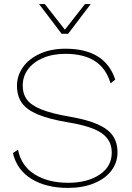

<svg xmlns="http://www.w3.org/2000/svg" viewBox="-20 -908 643 938"><path d="M543 -519 520 -501Q498 -575 443 -610Q388 -645 300 -645Q237 -645 189.5 -624.5Q142 -604 116.5 -569Q91 -534 91 -490Q91 -449 112 -421Q133 -393 183 -373Q233 -353 321 -338Q407 -323 457.5 -300.5Q508 -278 531 -245Q554 -212 554 -163Q554 -113 523.5 -73.5Q493 -34 438 -12Q383 10 312 10Q206 10 134.5 -33.5Q63 -77 43 -160L68 -177Q83 -98 149 -56.5Q215 -15 313 -15Q406 -15 466 -54.5Q526 -94 526 -163Q526 -222 478 -256.5Q430 -291 314 -310Q219 -326 164.5 -349Q110 -372 86.5 -405.5Q63 -439 63 -489Q63 -538 91.5 -579Q120 -620 174 -645Q228 -670 300 -670Q494 -670 543 -519ZM313 -743H281L171 -888H199L297 -763L395 -888H423Z"/></svg>

Font: Work Sans ExtraLight
Style: Regular
Weight: 280
Designer: Wei Huang
Foundry: Wei Huang
Version: Version 1.500